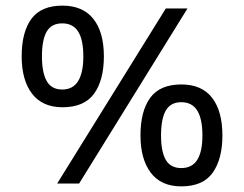

<svg xmlns="http://www.w3.org/2000/svg" viewBox="-20 -652 868 682"><path d="M569 -622H646L261 0H183ZM202 -271Q131 -271 94 -319Q57 -367 57 -452Q57 -538 91.5 -585Q126 -632 202 -632Q274 -632 311.5 -585Q349 -538 349 -452Q349 -367 314 -319Q279 -271 202 -271ZM201 -334Q239 -334 257.5 -364Q276 -394 276 -452Q276 -511 257.5 -540Q239 -569 201 -569Q163 -569 146 -540Q129 -511 129 -452Q129 -394 146 -364Q163 -334 201 -334ZM624 10Q552 10 515.5 -38.5Q479 -87 479 -171Q479 -257 513.5 -304.5Q548 -352 624 -352Q697 -352 733.5 -304.5Q770 -257 770 -171Q770 -87 735.5 -38.5Q701 10 624 10ZM624 -55Q662 -55 680.5 -84Q699 -113 699 -171Q699 -230 680.5 -259.5Q662 -289 624 -289Q586 -289 569 -259.5Q552 -230 552 -171Q552 -113 569 -84Q586 -55 624 -55Z"/></svg>

Font: utelugu05
Style: Book
Weight: 400
Designer: Jelle Bosma - Monotype Design Team
Foundry: Monotype Imaging Inc.
Version: Version 2.003